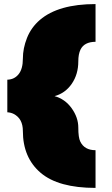

<svg xmlns="http://www.w3.org/2000/svg" viewBox="-20 -857 550 947"><path d="M92.8 -210.9Q92.8 -271.5 47.9 -294.9Q33.7 -302.2 16.1 -303.2V-463.9Q50.8 -464.8 71.8 -491Q92.8 -517.1 92.8 -567.9Q92.8 -618.7 113.3 -670.2Q133.8 -721.7 176.8 -758.8Q268.1 -836.9 451.2 -836.9V-650.9Q395.5 -650.4 377 -612.3Q366.2 -589.8 366.2 -554.2Q366.2 -490.7 334 -443.8Q301.8 -397 249 -382.8Q300.8 -368.7 333.5 -323Q366.2 -277.3 366.2 -227.8Q366.2 -178.2 376 -158.7Q396.5 -116.2 451.2 -116.2V69.8Q267.6 69.8 180.2 -4.9Q92.8 -79.6 92.8 -210.9Z"/></svg>

Font: Fz Rammetto One
Style: Regular
Weight: 400
Designer: Vernon Adams
Foundry: Vernon Adams
Version: Vit hóa bi c Thuy @ FontZin.Com